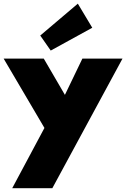

<svg xmlns="http://www.w3.org/2000/svg" viewBox="-43 -783 684 1040"><path d="M-23.2 -465.5H194.1L308.6 -269.1L403.2 -465.5H620.5L240.5 236.4H23.2L197.7 -90ZM231.8 -509.1 175 -590.5 378.6 -763.2 456.8 -632.7Z"/></svg>

Font: Spartan MB Black
Style: Regular
Weight: 900
Designer: Matt Bailey, Mirko Velimirovic
Foundry: Matt Bailey
Version: Version 1.005